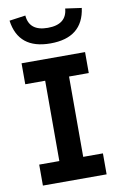

<svg xmlns="http://www.w3.org/2000/svg" viewBox="-90 -860 570 911"><g transform="rotate(-10 194.5 -404.5)"><path d="M42 -589H348V-488H253V-101H348V0H41V-101H138V-488H42ZM194 -658Q40 -658 21 -798L99 -809Q105 -733 194 -733Q285 -733 291 -809L369 -798Q350 -658 194 -658Z"/></g></svg>

Font: Podkova
Style: Bold
Weight: 700
Designer: Ilya Yudin
Foundry: Cyreal (www.cyreal.org)
Version: Version 2.102; ttfautohint (v1.8.1.43-b0c9)